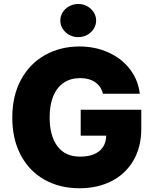

<svg xmlns="http://www.w3.org/2000/svg" viewBox="-20 -955 789 984"><path d="M390.6 -554.7Q341.8 -554.7 306.6 -531Q271.5 -507.3 252.9 -462.2Q234.4 -417 234.4 -354.5Q234.4 -258.3 274.4 -205.3Q314.5 -152.3 389.6 -152.3Q454.6 -152.3 489 -180.9Q523.4 -209.5 524.4 -259.8H393.6V-392.6H704.1V-295.9Q704.1 -201.7 663.8 -132.6Q623.5 -63.5 551.8 -26.9Q480 9.8 387.7 9.8Q285.6 9.8 207.5 -34.4Q129.4 -78.6 86.2 -160.4Q43 -242.2 43 -352.5Q43 -465.3 88.4 -547.9Q133.8 -630.4 212.2 -673.6Q290.5 -716.8 386.7 -716.8Q468.8 -716.8 536.6 -685.8Q604.5 -654.8 646.5 -599.6Q688.5 -544.4 696.3 -474.6H507.8Q498 -512.7 467.8 -533.7Q437.5 -554.7 390.6 -554.7ZM289.1 -849.6Q289.1 -872.6 301.5 -892.1Q314 -911.6 335 -923.1Q356 -934.6 380.9 -934.6Q405.8 -934.6 426.8 -923.1Q447.8 -911.6 460.2 -892.1Q472.7 -872.6 472.7 -849.6Q472.7 -826.7 460.2 -807.1Q447.8 -787.6 426.8 -776.1Q405.8 -764.6 380.9 -764.6Q356 -764.6 335 -776.1Q314 -787.6 301.5 -807.1Q289.1 -826.7 289.1 -849.6Z"/></svg>

Font: Pretendard GOV Black
Style: Regular
Weight: 900
Designer: Base glyphs from Inter by Rasmus Andersson; Hangeul glyphs from Noto Sans CJK(Source Han Sans) by Jang Soo-young and Kan
Foundry: Kil Hyung-jin
Version: Version 1.309